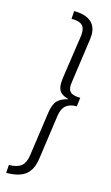

<svg xmlns="http://www.w3.org/2000/svg" viewBox="-143 -878 609 1058"><g transform="rotate(15 161.5 -349.0)"><path d="M13 84Q60 84 83 65Q106 46 112 4L148 -249Q155 -299 175 -320Q195 -341 237 -351Q205 -359 189.5 -375Q174 -391 174 -425Q174 -433 176 -453L213 -706Q214 -713 214 -726Q214 -756 196.5 -769.5Q179 -783 138 -783L141 -828Q202 -828 235 -802.5Q268 -777 268 -726Q268 -719 266 -701L230 -446Q228 -432 228 -426Q228 -398 244.5 -386.5Q261 -375 297 -375L291 -325Q252 -325 230 -307Q208 -289 202 -249L166 6Q157 72 120 101Q83 130 10 130Z"/></g></svg>

Font: FiraGO Light
Style: Italic
Weight: 300
Italic angle: -8°
Designer: bBox Type GmbH
Foundry: bBox Type GmbH
Version: Version 1.001